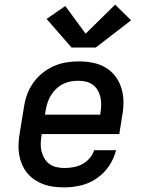

<svg xmlns="http://www.w3.org/2000/svg" viewBox="-20 -804 640 832"><path d="M259 8Q235 8 212 5Q189 2 167.5 -6Q146 -14 128 -26.5Q110 -39 96.5 -56Q83 -73 74.5 -94Q66 -115 62.5 -137.5Q59 -160 60.5 -184Q62 -208 66 -231L84 -341Q88 -368 97.5 -394.5Q107 -421 124 -445Q141 -469 164 -487.5Q187 -506 213 -517.5Q239 -529 267 -533.5Q295 -538 321 -538Q352 -538 382.5 -532Q413 -526 438 -511Q463 -496 480.5 -472.5Q498 -449 506.5 -420.5Q515 -392 515 -361Q515 -330 509 -299L497 -223H161L160 -217Q157 -200 156.5 -182Q156 -164 160 -148Q164 -132 172.5 -117.5Q181 -103 194 -93.5Q207 -84 224 -80Q241 -76 259 -76Q278 -76 298 -79.5Q318 -83 336 -92.5Q354 -102 368 -118Q382 -134 388 -153H483Q474 -117 452.5 -85Q431 -53 399 -31Q367 -9 330.5 -0.5Q294 8 259 8ZM175 -307H414L415 -313Q418 -330 418.5 -347.5Q419 -365 415.5 -381.5Q412 -398 404 -412Q396 -426 383 -436Q370 -446 353.5 -450Q337 -454 320 -454Q303 -454 286 -451Q269 -448 253 -440Q237 -432 224 -419.5Q211 -407 201.5 -392Q192 -377 186.5 -360.5Q181 -344 178 -327ZM290 -598 182 -722 263 -778 351 -658 479 -784 548 -716 395 -598Z"/></svg>

Font: Iosevka Curly Slab MdExObl
Style: Regular
Weight: 500
Width: 7
Italic angle: -9°
Monospace: yes
Designer: Belleve Invis
Foundry: Belleve Invis
Version: Version 11.1.0; ttfautohint (v1.8.3)